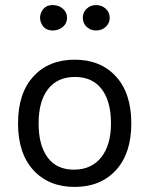

<svg xmlns="http://www.w3.org/2000/svg" viewBox="-20 -725 587 756"><path d="M497 -239Q497 -121 436.5 -55Q376 11 274 11Q172 11 111.5 -55Q51 -121 51 -239Q51 -358 111.5 -424Q172 -490 274 -490Q376 -490 436.5 -424Q497 -358 497 -239ZM417 -239Q417 -326 380.5 -374Q344 -422 275 -422Q206 -422 169 -374Q132 -326 132 -239Q132 -153 167.5 -105Q203 -57 271 -57Q340 -57 378.5 -105.5Q417 -154 417 -239ZM190 -705Q213 -704 228.5 -690Q244 -676 244 -655Q244 -634 228.5 -620Q213 -606 190 -605Q158 -604 144.5 -629.5Q131 -655 144.5 -680.5Q158 -706 190 -705ZM358 -605Q336 -605 321 -619.5Q306 -634 306 -655Q306 -676 321 -690.5Q336 -705 358 -705Q381 -705 396.5 -690.5Q412 -676 412 -655Q412 -634 396.5 -619.5Q381 -605 358 -605Z"/></svg>

Font: Karla Neue
Style: Regular
Weight: 400
Designer: Jonathan Pinhorn
Foundry: PYRS Fontlab Ltd. / Made with FontLab
Version: Version 1.000;PS 001.001;hotconv 1.0.56